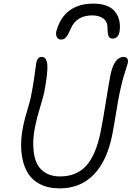

<svg xmlns="http://www.w3.org/2000/svg" viewBox="-20 -1018 726 1059"><path d="M496.1 -998Q537.1 -998 567.1 -986.6Q597.2 -975.1 613.3 -955.1Q629.4 -935.1 636.2 -910.9Q643.1 -886.7 641.1 -857.9Q637.2 -805.2 602.1 -805.2Q585.9 -805.2 579.6 -816.9Q573.2 -828.6 573.2 -862.8Q573.2 -897.9 550.3 -915.5Q527.3 -933.1 488.8 -933.1Q402.8 -933.1 371.1 -861.8Q355.5 -825.2 344.2 -812.5Q333 -799.8 317.9 -799.8Q299.3 -799.8 292.5 -815.9Q285.6 -832 293 -853Q336.9 -998 496.1 -998ZM309.1 21Q243.7 21 197.3 -4.2Q150.9 -29.3 127 -75Q103 -120.6 97.7 -185.1Q92.3 -249.5 108.9 -328.1Q114.7 -356.9 130.6 -410.4Q146.5 -463.9 149.9 -481Q165 -556.6 171.6 -610.1Q178.2 -663.6 180.2 -673.8Q187.5 -704.1 210 -704.1Q237.3 -704.1 241 -660.6Q244.6 -617.2 224.1 -509.8Q219.2 -486.3 200.4 -423.6Q181.6 -360.8 175.8 -330.1Q162.1 -266.6 163.3 -218.8Q164.6 -170.9 175 -137.7Q185.5 -104.5 206.5 -84Q227.5 -63.5 253.2 -54.2Q278.8 -44.9 311 -44.9Q401.9 -44.9 455.1 -103.3Q508.3 -161.6 534.2 -287.1Q547.9 -353.5 563.2 -451.4Q578.6 -549.3 589.8 -606.9Q599.1 -653.3 617.7 -678.7Q636.2 -704.1 662.1 -704.1Q674.8 -704.1 681.4 -695.6Q688 -687 685.1 -670.9Q683.1 -661.6 667.5 -613.5Q651.9 -565.4 639.2 -502.9Q631.3 -464.8 619.4 -390.6Q607.4 -316.4 600.1 -279.8Q572.3 -133.3 498.3 -56.2Q424.3 21 309.1 21Z"/></svg>

Font: Shantell Sans Bouncy
Style: Italic
Weight: 300
Italic angle: -11.31°
Designer: Stephen Nixon, Anya Danilova, Shantell Martin
Foundry: Arrow Type
Version: Version 1.006;[9816181b4]